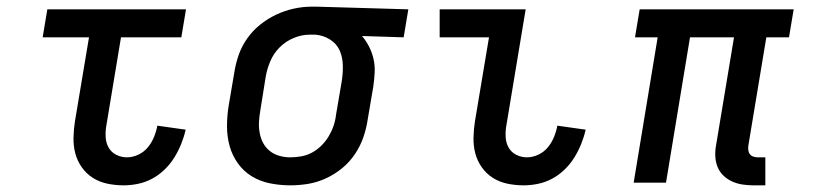

<svg xmlns="http://www.w3.org/2000/svg" viewBox="-20 -548 2440 576"><path d="M351 8Q326 8 302 3Q278 -2 258.5 -14.5Q239 -27 225.5 -46Q212 -65 206 -87.5Q200 -110 200.5 -135Q201 -160 205 -185L247 -436H108L122 -520H538L524 -436H343L299 -171Q296 -154 297 -136.5Q298 -119 306 -105Q314 -91 329 -83.5Q344 -76 361 -76Q378 -76 395 -84Q412 -92 423.5 -106Q435 -120 442 -137Q449 -154 452 -171L537 -159Q532 -137 523.5 -116Q515 -95 503 -75.5Q491 -56 474 -39.5Q457 -23 436.5 -12Q416 -1 394 3.5Q372 8 351 8Z M851 8Q820 8 790 2Q760 -4 735.5 -19Q711 -34 694 -57.5Q677 -81 669 -109.5Q661 -138 661 -169Q661 -200 666 -231L683 -331Q687 -357 696 -383Q705 -409 721.5 -432.5Q738 -456 760.5 -474Q783 -492 808.5 -504Q834 -516 861 -522Q888 -528 914 -528H931L1205 -520L1191 -436L1066 -440Q1078 -426 1087 -408.5Q1096 -391 1100.5 -371.5Q1105 -352 1104 -331Q1103 -310 1100 -289L1083 -189Q1079 -162 1070 -136Q1061 -110 1045 -86Q1029 -62 1006.5 -43.5Q984 -25 958 -13Q932 -1 905 3.5Q878 8 851 8ZM851 -76Q867 -76 884 -79Q901 -82 916.5 -90.5Q932 -99 944.5 -111.5Q957 -124 966 -139Q975 -154 980.5 -170Q986 -186 988 -203L1005 -303Q1009 -327 1008.5 -351.5Q1008 -376 999 -396.5Q990 -417 970 -429.5Q950 -442 926 -444H909Q885 -444 861 -434Q837 -424 819 -406Q801 -388 791 -364.5Q781 -341 777 -317L761 -217Q758 -200 757 -183Q756 -166 759 -149.5Q762 -133 769.5 -119Q777 -105 789.5 -95Q802 -85 818 -80.5Q834 -76 851 -76Z M1551 8Q1526 8 1502 3Q1478 -2 1458.5 -14.5Q1439 -27 1425.5 -46Q1412 -65 1406 -87.5Q1400 -110 1400.5 -135Q1401 -160 1405 -185L1447 -436H1299V-520H1557L1499 -171Q1496 -154 1497 -136.5Q1498 -119 1506 -105Q1514 -91 1529 -83.5Q1544 -76 1561 -76Q1578 -76 1595 -84Q1612 -92 1623.5 -106Q1635 -120 1642 -137Q1649 -154 1652 -171L1737 -159Q1732 -137 1723.5 -116Q1715 -95 1703 -75.5Q1691 -56 1674 -39.5Q1657 -23 1636.5 -12Q1616 -1 1594 3.5Q1572 8 1551 8Z M2276 8H2240Q2223 8 2207 5.5Q2191 3 2176.5 -3.5Q2162 -10 2150.5 -21Q2139 -32 2133 -46.5Q2127 -61 2126 -77.5Q2125 -94 2128 -111L2182 -436H2050L1978 0H1881L1953 -436H1885L1899 -520H2361L2347 -436H2279L2225 -111Q2224 -104 2225 -97Q2226 -90 2230 -85Q2234 -80 2240.5 -78Q2247 -76 2254 -76H2276Z"/></svg>

Font: Iosevka HT Medium Extended
Style: Italic
Weight: 500
Width: 7
Italic angle: -9°
Monospace: yes
Designer: Belleve Invis
Foundry: Belleve Invis
Version: Version 32.3.0; ttfautohint (v1.8.4)